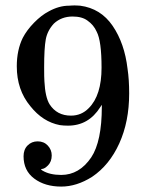

<svg xmlns="http://www.w3.org/2000/svg" viewBox="-20 -473 540 709"><path d="M119 49Q142 49 156.5 64.5Q171 80 171 101Q171 124 157 138Q144 151 134 151Q128 151 137 157Q164 173 206 173Q273 173 317 108Q356 49 356 -79V-86L350 -77Q307 -9 231 -9Q215 -9 201 -11Q138 -23 92 -81Q42 -141 42 -228Q42 -288 64 -333Q79 -362 106 -389.5Q133 -417 160 -431Q198 -452 235 -452Q236 -452 243 -452.5Q250 -453 255 -453Q260 -453 267 -452.5Q274 -452 276 -452Q352 -442 396 -377.5Q440 -313 451 -219Q457 -179 457 -128Q457 -24 420.5 56.5Q384 137 320 180Q263 216 206 216Q146 216 106.5 186.5Q67 157 67 104Q67 79 82 64Q97 49 119 49ZM303 -397Q283 -412 248 -412Q207 -412 179 -386Q155 -360 149 -327.5Q143 -295 143 -224Q143 -185 144 -173Q147 -114 163 -88Q190 -46 242 -46Q281 -46 308 -74Q355 -121 355 -223Q355 -322 337 -356Q326 -381 303 -397Z"/></svg>

Font: KaTeX_Math
Style: Italic
Weight: 400
Version: Version 3699957226